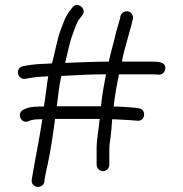

<svg xmlns="http://www.w3.org/2000/svg" viewBox="-20 -681 721 757"><path d="M361 -94V-31C361 -17.8 372.8 -6 386 -6C399.2 -6 411 -17.8 411 -31V-94C411 -104 412.3 -117 415 -133C417.7 -151.7 420 -176.3 422 -207C422.7 -208.3 423 -209.7 423 -211C430.3 -211 437.3 -210.7 444 -210L482 -208C493.3 -207.3 502.7 -206.7 510 -206L522 -205C554 -201.8 557.8 -250.9 527 -254L515 -256C488.9 -258.2 456.4 -261 428 -261C432.8 -301.4 439.8 -344.4 448 -381C448 -383.7 448.3 -386 449 -388H577C584.3 -388 590.3 -387.7 595 -387H604C618.6 -384.1 629.7 -396.1 631.5 -408.5C635.6 -437.3 604 -438 577 -438H461C463.9 -461.3 473.3 -492 477 -506L487 -542C491.7 -562 497.7 -576.8 501 -595L504 -606C505.3 -612.7 504.2 -619 500.5 -625C488.3 -645 460.8 -637.3 455 -618L453 -607C447.6 -588.9 443.6 -575.2 438 -555C429.7 -517.5 418.2 -480.8 409 -438C349.5 -438 295 -434.9 237 -433C246.4 -470.5 254.3 -515.2 267 -547C276.1 -571.2 281.4 -593 296 -610L304 -620C325.3 -644.4 285.4 -677.8 266 -652L258 -642C239.4 -619.7 231.3 -595 220 -565C205 -526.3 197.1 -474.6 185 -431C179 -430.3 173 -430 167 -430C132.6 -428.7 109.2 -427.1 81 -422L71 -420C38.6 -414.1 47.2 -366.8 79 -370L90 -372C117.8 -377.1 134.2 -378.6 170 -380C164.3 -345.7 160.3 -304.8 153 -261C125.4 -261 104.2 -260.9 85 -254L75 -250C43.3 -237.3 61.5 -190.8 92 -203L102 -207C115.3 -210.3 128 -211 147 -211C135.4 -133.9 119 -56 107 16L105 28C101.7 61 149 65.8 155 36L156 24C160.3 2.7 162.9 -12.5 168 -33C180.1 -89.3 189.2 -151.5 197 -211V-212H373V-211C368.7 -164 361 -133.9 361 -94ZM378 -262H204C210 -310.3 213.2 -344.7 222 -382H230C286.4 -385.2 341.1 -388 398 -388C390.4 -349.8 382.3 -305.1 378 -262Z"/></svg>

Font: HoneyBee
Style: Book
Weight: 300
Foundry: Cannot Into Space Fonts
Version: Version 0.89